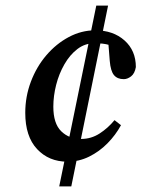

<svg xmlns="http://www.w3.org/2000/svg" viewBox="-20 -623 527 684"><path d="M70 -221Q70 -279 90 -332Q110 -385 145 -426Q180 -467 225 -491Q270 -515 319 -515Q383 -515 423.5 -479Q464 -443 464 -384Q460 -361 447 -351Q434 -341 421 -341Q398 -341 386 -355.5Q374 -370 371 -406L365 -482L410 -447Q389 -457 368.5 -463Q348 -469 317 -469Q283 -469 256 -448.5Q229 -428 209.5 -394Q190 -360 180 -320.5Q170 -281 170 -243Q170 -183 198 -155.5Q226 -128 269 -128Q305 -128 335 -147.5Q365 -167 388 -195L411 -177Q392 -142 363 -112.5Q334 -83 297.5 -65Q261 -47 220 -47Q154 -47 112 -92Q70 -137 70 -221ZM234 41H191L323 -603H365Z"/></svg>

Font: Lisu Bosa ExtraBold
Style: Italic
Weight: 800
Italic angle: -19°
Designer: David Morse, Annie Olsen, Victor Gaultney, Frank Grießhammer (Latin)
Foundry: SIL International
Version: Version 2.000